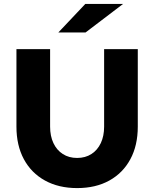

<svg xmlns="http://www.w3.org/2000/svg" viewBox="-20 -951 788 981"><path d="M374 10Q280 10 210 -28.5Q140 -67 102 -137.5Q64 -208 64 -304V-700H236V-304Q236 -256 252.9 -220Q269.8 -184 301 -164Q332.1 -144 374 -144Q416 -144 447.1 -164Q478.2 -184 495.1 -220Q512 -256 512 -304V-700H684V-304Q684 -208 646 -137.5Q608 -67 538.5 -28.5Q469 10 374 10ZM278 -785 416 -931H609L417 -785Z"/></svg>

Font: Red Hat Text VF
Style: Regular
Weight: 400
Designer: Pentagram, MCKL
Foundry: Pentagram, MCKL
Version: Version 1.023